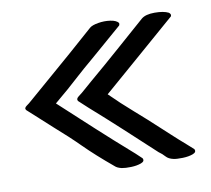

<svg xmlns="http://www.w3.org/2000/svg" viewBox="-55 -475 590 537"><g transform="rotate(-10 239.5 -206.0)"><path d="M312 -17Q317 -8 305 -3.5Q293 1 276.5 1.5Q260 2 250 0Q237 -3 231 -9Q183 -49 151.5 -80.5Q120 -112 81 -146Q63 -162 47.5 -176.5Q32 -191 15 -206Q10 -212 18.5 -218Q27 -224 30 -227Q68 -260 100 -287.5Q132 -315 163.5 -342.5Q195 -370 231 -402Q238 -408 255.5 -411Q273 -414 290 -411.5Q307 -409 313 -401Q314 -398 312 -394Q310 -392 304.5 -387.5Q299 -383 297 -381Q290 -375 275 -362Q260 -349 245 -336Q230 -323 223 -317Q191 -290 173 -273.5Q155 -257 139.5 -243.5Q124 -230 100 -210Q151 -163 194.5 -123Q238 -83 295 -33Q309 -20 312 -17ZM459 -17Q464 -8 452 -3.5Q440 1 423 1.5Q406 2 397 0Q383 -3 376 -11Q369 -19 359 -26Q317 -65 273.5 -105Q230 -145 188 -182Q182 -187 175.5 -193.5Q169 -200 162 -206Q158 -212 165.5 -218Q173 -224 177 -227Q187 -236 207.5 -253.5Q228 -271 252.5 -292Q277 -313 299.5 -333Q322 -353 337 -366Q375 -399 378 -402Q390 -412 415.5 -412Q441 -412 455 -405Q462 -400 459 -394L444 -381Q402 -344 352.5 -301.5Q303 -259 247 -210Q277 -180 311.5 -150Q346 -120 377 -91Q393 -76 402 -68Q411 -60 419 -52.5Q427 -45 440 -34Q454 -22 459 -17Z"/></g></svg>

Font: Nerko One
Style: Regular
Weight: 400
Designer: Nermin Kahrimanovic
Foundry: Nermin Kahrimanovic
Version: Version 1.101